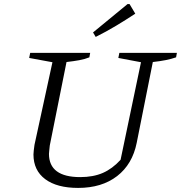

<svg xmlns="http://www.w3.org/2000/svg" viewBox="-20 -912 887 941"><path d="M363 9Q259 9 201.5 -34Q144 -77 144 -155Q144 -164 145.5 -175Q147 -186 149 -202L237 -607L123 -628L128 -653H422L418 -631Q396 -622 368.5 -617Q341 -612 306 -608L224 -199Q223 -185 221.5 -175Q220 -165 220 -158Q220 -101 258.5 -72.5Q297 -44 373 -44Q437 -44 484 -64.5Q531 -85 571 -129L671 -607L560 -628L565 -653H847L843 -631Q820 -623 792.5 -617.5Q765 -612 729 -608L650 -212Q629 -107 554 -49Q479 9 363 9ZM449 -731 436 -753 605 -892H615L643 -845Q596 -814 548.5 -785.5Q501 -757 449 -731Z"/></svg>

Font: Piazzolla Thin Light
Style: Italic
Weight: 300
Italic angle: -11.3°
Version: Version 2.005